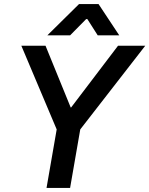

<svg xmlns="http://www.w3.org/2000/svg" viewBox="-20 -925 735 945"><path d="M259 -288 85 -700H204L328 -396H330L561 -700H695L375 -288L325 0H209ZM369 -905H465L567 -751H461L410 -831H404L325 -751H213Z"/></svg>

Font: Chakra Petch SemiBold
Style: Italic
Weight: 600
Italic angle: -10°
Designer: Katatrad Aksorn Co.,Ltd.
Foundry: Cadson Demak Co.,Ltd.
Version: Version 1.000; ttfautohint (v1.6)